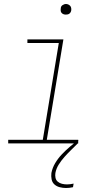

<svg xmlns="http://www.w3.org/2000/svg" viewBox="-20 -717 540 960"><path d="M371 0H21V-18H194L274 -502H117V-520H297L214 -18H371ZM309 -644Q303 -644 297.5 -646Q292 -648 288 -652.5Q284 -657 283.5 -663.5Q283 -670 284 -676Q284 -681 286.5 -685Q289 -689 293 -691.5Q297 -694 301 -695.5Q305 -697 310 -697Q316 -697 321.5 -694.5Q327 -692 331 -687.5Q335 -683 336 -676.5Q337 -670 336 -664Q335 -659 332.5 -655Q330 -651 326.5 -648.5Q323 -646 318.5 -645Q314 -644 309 -644ZM310 223Q294 223 278.5 219Q263 215 252 205Q241 195 238 179.5Q235 164 237 148Q242 122 256 98.5Q270 75 289 55Q308 35 329 17Q350 -1 372 -17L369 0Q352 17 335 33.5Q318 50 302 68Q286 86 273.5 106Q261 126 257 148Q255 160 257.5 172Q260 184 269 191.5Q278 199 290 202Q302 205 315 205Q323 205 331 204Q339 203 348 201L345 219Q336 221 327.5 222Q319 223 310 223Z"/></svg>

Font: Iosevka Term Curly Th Obl
Style: Regular
Weight: 100
Italic angle: -9°
Designer: Belleve Invis
Foundry: Belleve Invis
Version: Version 32.3.0